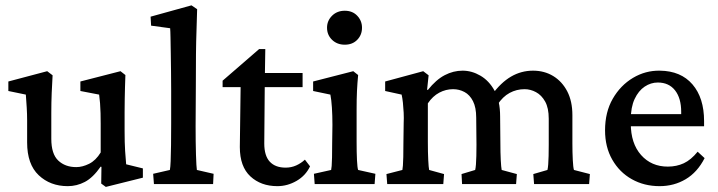

<svg xmlns="http://www.w3.org/2000/svg" viewBox="-20 -699 2727 729"><path d="M459 -75.2 522.5 -59.6V-24.4L381.8 10.7L364.3 -2L365.2 -65.4L362.3 -66.4Q333 -24.4 302.2 -8.3Q271.5 7.8 237.3 7.8Q170.9 7.8 127 -33.7Q83 -75.2 83 -158.2V-242.2Q83 -265.6 81.5 -290Q80.1 -314.5 78.1 -339.8L11.7 -353.5V-389.6L159.2 -428.7L179.7 -413.1Q177.7 -382.8 176.3 -346.2Q174.8 -309.6 174.8 -270.5V-171.9Q174.8 -114.3 201.2 -89.4Q227.5 -64.5 269.5 -64.5Q293 -64.5 318.4 -77.1Q343.8 -89.8 362.3 -120.1V-229.5Q362.3 -250 361.8 -269.5Q361.3 -289.1 359.9 -307.1Q358.4 -325.2 356.4 -339.8L285.2 -353.5V-389.6L437.5 -428.7L456.1 -414.1Q455.1 -389.6 454.6 -368.2Q454.1 -346.7 453.6 -324.2Q453.1 -301.8 453.1 -273.4V-201.2Q453.1 -157.2 455.1 -125.5Q457 -93.8 459 -75.2Z M564.5 0 561.5 -39.1 625 -53.7Q627 -63.5 627.9 -86.9Q628.9 -110.4 629.4 -147.5Q629.9 -184.6 629.9 -231.4V-354.5Q629.9 -389.6 629.4 -426.8Q628.9 -463.9 628.4 -497.6Q627.9 -531.2 627.4 -556.2Q627 -581.1 626 -591.8L553.7 -601.6L551.8 -635.7L707 -678.7L728.5 -664.1Q727.5 -623 726.1 -583Q724.6 -543 724.1 -493.2Q723.6 -443.4 723.6 -374L722.7 -220.7Q722.7 -159.2 724.1 -111.8Q725.6 -64.5 727.5 -53.7L791 -39.1L789.1 0Z M1157.2 -67.4Q1140.6 -32.2 1106 -12.2Q1071.3 7.8 1033.2 7.8Q970.7 7.8 930.7 -29.3Q890.6 -66.4 890.6 -140.6L893.6 -368.2H825.2V-392.6L963.9 -512.7H987.3L985.4 -392.6L983.4 -154.3Q983.4 -107.4 1004.4 -85Q1025.4 -62.5 1064.5 -62.5Q1085.9 -62.5 1104.5 -70.8Q1123 -79.1 1137.7 -92.8ZM942.4 -368.2V-421.9H1128.9V-368.2Z M1174.8 0 1171.9 -39.1 1237.3 -53.7Q1238.3 -57.6 1239.3 -68.8Q1240.2 -80.1 1240.7 -101.1Q1241.2 -122.1 1241.2 -155.3L1242.2 -224.6Q1242.2 -260.7 1240.2 -290.5Q1238.3 -320.3 1234.4 -339.8L1168.9 -353.5V-389.6L1321.3 -428.7L1339.8 -414.1Q1336.9 -383.8 1335.4 -353.5Q1334 -323.2 1334 -283.2V-160.2Q1334 -120.1 1335.4 -90.8Q1336.9 -61.5 1339.8 -53.7L1405.3 -39.1L1402.3 0ZM1289.1 -529.3Q1259.8 -529.3 1240.7 -547.9Q1221.7 -566.4 1221.7 -593.8Q1221.7 -620.1 1240.7 -639.2Q1259.8 -658.2 1289.1 -658.2Q1318.4 -658.2 1336.4 -639.2Q1354.5 -620.1 1354.5 -593.8Q1354.5 -566.4 1336.4 -547.9Q1318.4 -529.3 1289.1 -529.3Z M1450.2 0 1447.3 -38.1 1507.8 -53.7Q1508.8 -58.6 1509.8 -70.3Q1510.7 -82 1511.2 -103Q1511.7 -124 1511.7 -155.3L1512.7 -230.5Q1513.7 -251 1512.7 -271Q1511.7 -291 1509.8 -309.1Q1507.8 -327.1 1504.9 -339.8L1442.4 -353.5V-389.6L1586.9 -428.7L1607.4 -413.1L1601.6 -358.4L1604.5 -357.4Q1635.7 -396.5 1668.5 -413.6Q1701.2 -430.7 1736.3 -430.7Q1771.5 -430.7 1804.2 -411.6Q1836.9 -392.6 1857.9 -354.5Q1878.9 -316.4 1878.9 -256.8L1879.9 -154.3Q1879.9 -120.1 1881.3 -91.8Q1882.8 -63.5 1884.8 -53.7L1942.4 -38.1L1939.5 0H1734.4L1732.4 -38.1L1784.2 -53.7Q1786.1 -61.5 1787.1 -74.7Q1788.1 -87.9 1788.6 -106.9Q1789.1 -126 1789.1 -149.4L1788.1 -252Q1788.1 -291 1775.9 -314.9Q1763.7 -338.9 1743.7 -349.6Q1723.6 -360.4 1700.2 -360.4Q1672.9 -360.4 1647.9 -347.2Q1623 -334 1604.5 -306.6V-160.2Q1604.5 -120.1 1606 -91.3Q1607.4 -62.5 1609.4 -53.7L1666 -38.1L1663.1 0ZM2007.8 0 2004.9 -38.1 2058.6 -53.7Q2060.5 -61.5 2061.5 -74.7Q2062.5 -87.9 2063 -106.9Q2063.5 -126 2063.5 -149.4V-248Q2063.5 -289.1 2049.8 -313.5Q2036.1 -337.9 2015.1 -349.1Q1994.1 -360.4 1971.7 -360.4Q1941.4 -360.4 1915 -346.2Q1888.7 -332 1869.1 -301.8L1847.7 -338.9Q1881.8 -385.7 1920.4 -408.2Q1959 -430.7 2003.9 -430.7Q2046.9 -430.7 2080.6 -410.2Q2114.3 -389.6 2133.8 -352.1Q2153.3 -314.5 2153.3 -261.7V-154.3Q2153.3 -120.1 2154.8 -91.8Q2156.2 -63.5 2159.2 -53.7L2219.7 -38.1L2216.8 0Z M2484.4 7.8Q2425.8 7.8 2378.9 -18.6Q2332 -44.9 2304.7 -92.8Q2277.3 -140.6 2277.3 -204.1Q2277.3 -273.4 2306.6 -324.2Q2335.9 -375 2383.3 -403.3Q2430.7 -431.6 2485.4 -430.7Q2565.4 -429.7 2609.4 -378.4Q2653.3 -327.1 2653.3 -239.3V-219.7H2358.4V-265.6H2579.1L2566.4 -249V-274.4Q2566.4 -326.2 2543 -356Q2519.5 -385.7 2477.5 -385.7Q2451.2 -385.7 2427.7 -370.1Q2404.3 -354.5 2389.6 -323.2Q2375 -292 2375 -245.1V-230.5Q2375 -154.3 2414.1 -110.4Q2453.1 -66.4 2515.6 -66.4Q2548.8 -66.4 2576.2 -79.1Q2603.5 -91.8 2628.9 -123L2655.3 -98.6Q2627.9 -44.9 2583.5 -18.6Q2539.1 7.8 2484.4 7.8Z"/></svg>

Font: Crimson Pro ExtraLight Medium
Style: Regular
Weight: 500
Version: Version 1.002